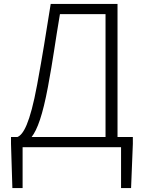

<svg xmlns="http://www.w3.org/2000/svg" viewBox="-20 -749 730 977"><path d="M95 0H596V208H647L656 -17V-52H578V-729H238C212 -566 197 -470 169 -318C132 -118 98 -64 69 -52H36V-17L43 208H95ZM141 -52C170 -89 197 -163 224 -307C250 -445 261 -537 285 -677H517V-52Z"/></svg>

Font: Noto Sans TC Light
Style: Regular
Weight: 300
Designer: Ryoko NISHIZUKA 西塚涼子 (kana, bopomofo & ideographs); Paul D. Hunt (Latin, Greek & Cyrillic); Sandoll Communications 산돌커뮤니
Foundry: Adobe
Version: Version 2.004;hotconv 1.0.118;makeotfexe 2.5.65603